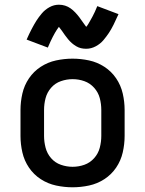

<svg xmlns="http://www.w3.org/2000/svg" viewBox="-20 -787 616 815"><path d="M288 8Q323 8 358 0.5Q393 -7 423 -26.5Q453 -46 473 -75.5Q493 -105 501 -140Q509 -175 509 -210V-320Q509 -355 501 -390Q493 -425 473 -454.5Q453 -484 423 -503.5Q393 -523 358 -530.5Q323 -538 288 -538Q253 -538 218 -530.5Q183 -523 153 -503.5Q123 -484 103 -454.5Q83 -425 75 -390Q67 -355 67 -320V-210Q67 -175 75 -140Q83 -105 103 -75.5Q123 -46 153 -26.5Q183 -7 218 0.5Q253 8 288 8ZM288 -79Q263 -79 238.5 -87.5Q214 -96 197 -115.5Q180 -135 173.5 -160Q167 -185 167 -210V-320Q167 -346 173.5 -370.5Q180 -395 197 -414.5Q214 -434 238.5 -442.5Q263 -451 288 -451Q314 -451 338 -442.5Q362 -434 379.5 -414.5Q397 -395 403.5 -370.5Q410 -346 410 -320V-210Q410 -185 403.5 -160Q397 -135 379.5 -115.5Q362 -96 338 -87.5Q314 -79 288 -79ZM346 -580Q367 -580 386.5 -590.5Q406 -601 419 -616.5Q432 -632 442 -647Q452 -662 462 -682Q472 -702 483 -727L393 -761Q388 -748 382.5 -736.5Q377 -725 372 -715.5Q367 -706 362.5 -698.5Q358 -691 355 -685.5Q352 -680 346 -673Q339 -682 331.5 -693Q324 -704 316.5 -714Q309 -724 299.5 -734Q290 -744 279.5 -751.5Q269 -759 256.5 -763Q244 -767 230 -767Q209 -767 190 -756.5Q171 -746 157.5 -730Q144 -714 134.5 -699Q125 -684 114.5 -664Q104 -644 93 -619L183 -585Q189 -599 194 -610Q199 -621 204 -630.5Q209 -640 213.5 -648Q218 -656 221.5 -661Q225 -666 230 -673Q236 -666 243 -656Q250 -646 255.5 -638Q261 -630 269 -620.5Q277 -611 285 -604Q293 -597 303 -591Q313 -585 323.5 -582.5Q334 -580 346 -580Z"/></svg>

Font: Iosevka Sparkle Medium
Style: Regular
Weight: 500
Designer: Belleve Invis
Foundry: Belleve Invis
Version: Version 4.5.0; ttfautohint (v1.8.3)